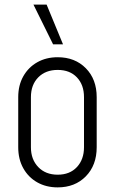

<svg xmlns="http://www.w3.org/2000/svg" viewBox="-20 -800 499 832"><path d="M230 12Q180 12 141.5 -9.8Q103 -31.5 81 -70.8Q59 -110 59 -162V-379Q59 -430.5 81 -469.5Q103 -508.5 141.5 -530.2Q180 -552 230 -552Q305 -552 352 -504.2Q399 -456.5 399 -379V-162Q399 -84 352 -36Q305 12 230 12ZM230 -43Q282.5 -43 313.2 -76Q344 -109 344 -162V-379Q344 -432.5 313.2 -464.8Q282.5 -497 230 -497Q177.5 -497 145.8 -464.8Q114 -432.5 114 -379V-162Q114 -109 145.8 -76Q177.5 -43 230 -43ZM210 -608 125 -780H182L253 -608Z"/></svg>

Font: Mohave Light
Style: Regular
Weight: 300
Designer: Gumpita Rahayu
Foundry: Tokotype
Version: Version 2.003